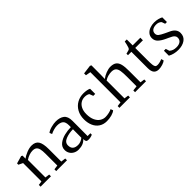

<svg xmlns="http://www.w3.org/2000/svg" viewBox="181 -1897 3012 3012"><g transform="rotate(-45 1687.5 -390.5)"><path d="M135 -49V-456L64 -490V-519L190 -555L211 -545V-477Q248 -508 310 -532.5Q372 -557 421 -557Q505 -557 540 -503Q575 -449 575 -326V-49L653 -39V0H413V-39L487 -49V-312Q487 -376 477.5 -414.5Q468 -453 444.5 -471.5Q421 -490 377 -490Q342 -490 301 -476.5Q260 -463 223 -437V-49L297 -39V0H67V-39Z M1151 -377 1150 -40H1212V-9Q1195 0 1171 5.5Q1147 11 1122 11Q1089 11 1078.5 -3Q1068 -17 1068 -55Q1012 12 901 12Q856 12 819 -7.5Q782 -27 761 -61.5Q740 -96 740 -139Q740 -206 792 -247.5Q844 -289 918 -307Q992 -325 1063 -325V-367Q1063 -441 1028 -468.5Q993 -496 926 -496Q894 -496 852 -484.5Q810 -473 779 -456L762 -498Q795 -525 854.5 -540.5Q914 -556 958 -556Q1047 -556 1099 -516Q1151 -476 1151 -377ZM828 -154Q828 -46 948 -46Q981 -46 1013 -60.5Q1045 -75 1062 -91L1063 -278Q975 -278 901.5 -249Q828 -220 828 -154Z M1702 -537V-423H1659L1635 -485Q1620 -497 1597.5 -502.5Q1575 -508 1552 -508Q1504 -508 1465 -484Q1426 -460 1402.5 -412.5Q1379 -365 1379 -297Q1379 -214 1405.5 -159Q1432 -104 1473.5 -78Q1515 -52 1561 -52Q1598 -52 1640 -61.5Q1682 -71 1703 -84L1719 -43Q1691 -18 1639 -4Q1587 10 1530 10Q1456 10 1402.5 -25.5Q1349 -61 1321.5 -123.5Q1294 -186 1294 -265Q1294 -355 1331.5 -422Q1369 -489 1433 -525Q1497 -561 1576 -561Q1615 -561 1649.5 -554.5Q1684 -548 1702 -537Z M1889 -49V-718L1806 -733V-774L1955 -793L1977 -782L1976 -561L1974 -482Q2016 -515 2072 -536Q2128 -557 2169 -557Q2235 -557 2270.5 -530.5Q2306 -504 2320 -448Q2334 -392 2333 -296V-49L2406 -39V0H2163V-39L2245 -49V-260Q2245 -347 2237 -394.5Q2229 -442 2204 -466Q2179 -490 2126 -490Q2090 -490 2049.5 -479Q2009 -468 1977 -445V-49L2049 -39V0H1816V-39Z M2656 -546H2826V-489H2656V-228Q2656 -150 2660 -115Q2664 -80 2676 -66Q2688 -52 2716 -52Q2742 -52 2773.5 -60.5Q2805 -69 2819 -78L2833 -38Q2813 -16 2766.5 -2Q2720 12 2682 12Q2626 12 2598 -21.5Q2570 -55 2570 -128V-489H2495V-523L2517 -528Q2549 -535 2561 -540.5Q2573 -546 2582 -564Q2588 -579 2598.5 -619.5Q2609 -660 2611 -677H2656Z M2984 -140 3003 -79Q3028 -57 3056.5 -47.5Q3085 -38 3123 -38Q3177 -38 3209.5 -62Q3242 -86 3242 -132Q3242 -156 3228 -173.5Q3214 -191 3193.5 -203Q3173 -215 3135 -232L3100 -248Q3030 -280 2989 -318Q2948 -356 2948 -413Q2948 -462 2977.5 -496Q3007 -530 3053 -546.5Q3099 -563 3147 -563Q3191 -563 3231.5 -552.5Q3272 -542 3295 -528V-425H3256L3236 -482Q3203 -517 3147 -517Q3094 -517 3063 -494.5Q3032 -472 3032 -429Q3032 -395 3059 -373.5Q3086 -352 3143 -325L3168 -313Q3176 -309 3225 -286.5Q3274 -264 3300 -230Q3326 -196 3326 -152Q3326 -73 3266.5 -30.5Q3207 12 3113 12Q3068 12 3023.5 1.5Q2979 -9 2943 -30V-140Z"/></g></svg>

Font: Grenzecho Serif
Style: Serif-Regular
Weight: 400
Designer: Dan Reynolds
Foundry: Dan Reynolds
Version: Version 1.001; ttfautohint (v1.1) -l 5 -r 5 -G 72 -x 0 -D la